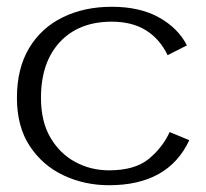

<svg xmlns="http://www.w3.org/2000/svg" viewBox="-20 -533 607 567"><path d="M302 14Q230 14 168 -15Q106 -44 68 -101.5Q30 -159 30 -244Q30 -331 66 -391Q102 -451 165.5 -482Q229 -513 310 -513Q393 -513 449.5 -481.5Q506 -450 532 -399L475 -370Q452 -418 411 -443.5Q370 -469 310 -469Q213 -469 157 -409Q101 -349 101 -244Q101 -174 129 -126.5Q157 -79 202.5 -54.5Q248 -30 302 -30Q378 -30 419 -63.5Q460 -97 481 -143L539 -119Q477 14 302 14Z"/></svg>

Font: Panamera
Style: Regular
Weight: 400
Designer: Bastien Sozeau
Foundry: NBR — Bastien Sozeau
Version: Version 3.002; ttfautohint (v1.8.4.7-5d5b);gftools[0.9.33]